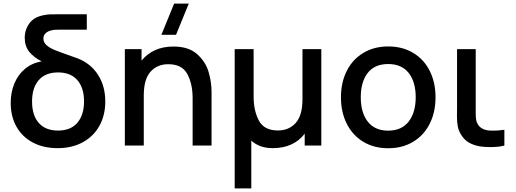

<svg xmlns="http://www.w3.org/2000/svg" viewBox="-20 -815 2888 1075"><path d="M569.5 -247Q569.5 -170 536.8 -110.8Q504 -51.5 443.5 -18.5Q383 14.5 302.5 14.5Q223.5 14.5 164 -17Q104.5 -48.5 72.2 -105.8Q40 -163 40 -238.5Q40 -298 60.5 -347.5Q81 -397 120 -429.5Q159 -462 213 -471.5Q168.5 -494 143.5 -525.5Q118.5 -557 118.5 -603Q118.5 -649.5 145.8 -686Q173 -722.5 233 -731.5Q245.5 -734 258.2 -734.5Q271 -735 295.5 -735H466V-649H319Q300.5 -649 288.2 -648.2Q276 -647.5 266 -644.5Q246 -639.5 234.5 -628Q223 -616.5 223 -598.5Q223 -578 239.8 -562.8Q256.5 -547.5 282.5 -536.5Q308.5 -525.5 357.5 -508.5L416.5 -487.5Q488.5 -459 529 -395.8Q569.5 -332.5 569.5 -247ZM450.5 -247.5Q450.5 -323.5 413 -366.5Q375.5 -409.5 305 -409.5Q234 -409.5 196.8 -366.2Q159.5 -323 159.5 -247Q159.5 -169.5 197 -126.8Q234.5 -84 305 -84Q376 -84 413.2 -127.8Q450.5 -171.5 450.5 -247.5Z M1037 -795 965.5 -620H883.5L955 -795ZM1164.5 -300V0H1058.5V-265.5Q1058.5 -345 1029 -400.2Q999.5 -455.5 922 -455.5Q860.5 -455.5 822.8 -413.5Q785 -371.5 785 -281V0H679V-540H772.5V-475.5Q803 -513.5 848 -534Q893 -554.5 951 -554.5Q1036 -554.5 1083.8 -511.8Q1131.5 -469 1148 -412Q1164.5 -355 1164.5 -300Z M1294 -540H1400V-274.5Q1400 -195 1429.5 -139.8Q1459 -84.5 1536 -84.5Q1597.5 -84.5 1635.5 -126.5Q1673.5 -168.5 1673.5 -259V-540H1779V0H1686V-66.5Q1656 -27 1610.8 -6.2Q1565.5 14.5 1507.5 14.5Q1432 14.5 1387 -28V240H1294Z M1889 -270.5Q1889 -354.5 1922 -419Q1955 -483.5 2015 -519.2Q2075 -555 2153.5 -555Q2233 -555 2293.2 -519Q2353.5 -483 2386 -418.2Q2418.5 -353.5 2418.5 -270.5Q2418.5 -186.5 2385.8 -121.8Q2353 -57 2293 -21Q2233 15 2153.5 15Q2074 15 2014 -21.2Q1954 -57.5 1921.5 -122.2Q1889 -187 1889 -270.5ZM2307.5 -270.5Q2307.5 -357 2268 -406.8Q2228.5 -456.5 2153.5 -456.5Q2077.5 -456.5 2038.8 -406.5Q2000 -356.5 2000 -270.5Q2000 -183.5 2039.5 -133.5Q2079 -83.5 2153.5 -83.5Q2228.5 -83.5 2268 -134.2Q2307.5 -185 2307.5 -270.5Z M2560 -63.5Q2547 -85.5 2542.8 -108.8Q2538.5 -132 2538.5 -166.5L2539 -212.5V-540H2643.5V-217.5V-184.5Q2643.5 -161 2645.5 -146.5Q2647.5 -132 2654.5 -120.5Q2671.5 -90 2715.5 -84.5Q2731.5 -83.5 2740.5 -83.5Q2770.5 -83.5 2804 -88.5V0Q2773 8.5 2724.5 8.5Q2692 8.5 2667 4.5Q2632 -1.5 2605.2 -16.8Q2578.5 -32 2560 -63.5Z"/></svg>

Font: Manrope KiralyPet SmBd KiralyPet
Style: Regular
Weight: 600
Designer: Mikhail Sharanda
Foundry: Mikhail Sharanda
Version: Version 4.502